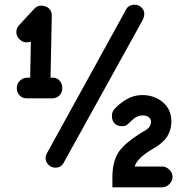

<svg xmlns="http://www.w3.org/2000/svg" viewBox="-20 -697 807 820"><path d="M216.8 19Q198.7 19 186.8 6.6Q174.8 -5.9 174.8 -22Q174.8 -32.7 180.2 -42L519 -657.2Q529.3 -676.8 555.2 -676.8Q572.3 -676.8 584.2 -665Q596.2 -653.3 596.2 -638.2Q596.2 -625.5 587.9 -608.9L252 -2Q241.2 19 216.8 19ZM96.2 -276.9Q75.2 -276.9 63.5 -289.6Q51.8 -302.2 51.8 -320.8Q51.8 -339.8 65.2 -352.5Q78.6 -365.2 96.2 -365.2H108.9L111.8 -519L107.9 -518.1Q98.1 -516.1 92.8 -516.1Q77.6 -516.1 63.7 -528.8Q49.8 -541.5 49.8 -559.1Q49.8 -577.6 61 -588.9L125 -658.2Q138.2 -672.9 155.8 -672.9Q175.3 -672.9 188.5 -661.4Q201.7 -649.9 201.2 -627.9L195.8 -365.2H208Q224.1 -365.2 235.1 -351.8Q246.1 -338.4 246.1 -320.8Q246.1 -300.8 233.2 -288.8Q220.2 -276.9 203.1 -276.9ZM460 103V59.1Q460 -10.7 489.5 -51.5Q519 -92.3 599.1 -139.2Q625 -153.3 625 -178.2Q625 -189 615 -196.5Q605 -204.1 588.9 -204.1Q564 -204.1 540 -180.2Q527.8 -167.5 520.8 -162.8Q513.7 -158.2 501 -158.2Q481 -158.2 469.5 -169.7Q458 -181.2 458 -201.2Q458 -219.2 467.8 -230Q487.8 -252.9 519 -272Q550.3 -291 587.9 -291Q638.7 -291 675.3 -260.5Q711.9 -230 711.9 -178.2Q711.9 -158.2 706.3 -141.1Q700.7 -124 693.1 -112.3Q685.5 -100.6 672.1 -88.9Q658.7 -77.1 648.2 -70.6Q637.7 -64 621.1 -54.2Q564.5 -19 555.2 14.2H672.9Q688.5 14.2 702.6 26.9Q716.8 39.6 716.8 59.1Q716.8 76.2 702.9 89.6Q689 103 672.9 103Z"/></svg>

Font: Comic Neue
Style: Bold
Weight: 700
Designer: Craig Rozynski
Foundry: Craig Rozynski
Version: Version 2.003;hotconv 1.0.109;makeotfexe 2.5.65596